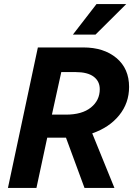

<svg xmlns="http://www.w3.org/2000/svg" viewBox="-20 -923 667 943"><path d="M19 0 166 -690H389Q490 -690 552 -638Q614 -586 614 -496Q614 -417 565.5 -357Q517 -297 433 -268L542 0H395L304 -247H212L159 0ZM235 -360H304Q383 -360 426.5 -395Q470 -430 470 -485Q470 -524 440 -546.5Q410 -569 351 -569H281ZM338 -753 454 -903H600L449 -753Z"/></svg>

Font: Radio Canada SemiBold
Style: Italic
Weight: 600
Italic angle: -12°
Designer: Charles Daoud, Etienne Aubert Bonn, Alexandre Saumier Demers, Jacques Le Bailly
Foundry: Radio-Canada
Version: Version 2.104; ttfautohint (v1.8.4.7-5d5b);gftools[0.9.28.de